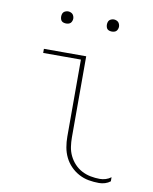

<svg xmlns="http://www.w3.org/2000/svg" viewBox="-81 -758 661 827"><g transform="rotate(10 250.0 -344.5)"><path d="M409 8Q386 8 363.5 4Q341 0 320.5 -11Q300 -22 284 -38.5Q268 -55 258 -75.5Q248 -96 244 -119Q240 -142 240 -165V-502H75V-520H260V-165Q260 -145 263 -124.5Q266 -104 275 -85.5Q284 -67 298 -52Q312 -37 330 -27.5Q348 -18 368.5 -14Q389 -10 409 -10Q422 -10 435 -14Q448 -18 458 -26V-8Q448 0 435 4Q422 8 409 8ZM350 -644Q345 -644 339.5 -645.5Q334 -647 330.5 -650.5Q327 -654 325.5 -659.5Q324 -665 324 -670Q324 -675 325.5 -680.5Q327 -686 330.5 -689.5Q334 -693 339.5 -695Q345 -697 350 -697Q355 -697 360.5 -695Q366 -693 369.5 -689.5Q373 -686 375 -680.5Q377 -675 377 -670Q377 -665 375 -659.5Q373 -654 369.5 -650.5Q366 -647 360.5 -645.5Q355 -644 350 -644ZM150 -644Q145 -644 139.5 -645.5Q134 -647 130.5 -650.5Q127 -654 125.5 -659.5Q124 -665 124 -670Q124 -675 125.5 -680.5Q127 -686 130.5 -689.5Q134 -693 139.5 -695Q145 -697 150 -697Q155 -697 160.5 -695Q166 -693 169.5 -689.5Q173 -686 175 -680.5Q177 -675 177 -670Q177 -665 175 -659.5Q173 -654 169.5 -650.5Q166 -647 160.5 -645.5Q155 -644 150 -644Z"/></g></svg>

Font: Iosevka Thin
Style: Regular
Weight: 100
Monospace: yes
Designer: Belleve Invis
Foundry: Belleve Invis
Version: Version 32.5.0; ttfautohint (v1.8.4)